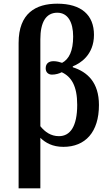

<svg xmlns="http://www.w3.org/2000/svg" viewBox="-20 -787 600 1042"><path d="M81 235H199V-39C227 -12 265 10 324 10C443 10 517 -70 517 -217C517 -340 454 -397 375 -422V-427C414 -442 490 -488 490 -598C490 -705 422 -767 291 -767C175 -767 81 -716 81 -554ZM300 -48C256 -48 224 -71 199 -102V-574C199 -664 228 -718 291 -718C348 -718 377 -667 377 -589C377 -511 355 -466 317 -446C306 -450 287 -455 271 -455C243 -455 228 -441 228 -416C228 -394 243 -382 262 -382C282 -382 302 -388 315 -395C367 -371 399 -321 399 -218C399 -101 361 -48 300 -48Z"/></svg>

Font: Noto Serif Condensed Semi
Style: Regular
Weight: 600
Width: 3
Designer: Monotype Design Team
Foundry: Monotype Imaging Inc.
Version: Version 1.002